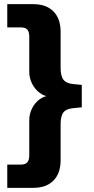

<svg xmlns="http://www.w3.org/2000/svg" viewBox="-20 -725 454 925"><path d="M15 180V68H80Q102 68 111.5 57Q121 46 121 24V-145Q121 -177 135 -204Q149 -231 172 -247.5Q195 -264 221 -264V-260Q195 -260 172 -277Q149 -294 135 -321Q121 -348 121 -379V-549Q121 -572 111.5 -582.5Q102 -593 80 -593H15V-705H140Q203 -705 237.5 -670Q272 -635 272 -572V-398Q272 -358 286 -340.5Q300 -323 333 -320L374 -316V-208L333 -204Q300 -201 286 -184Q272 -167 272 -127V47Q272 110 237.5 145Q203 180 140 180Z"/></svg>

Font: Nunito Sans 12pt ExtraBold
Style: Regular
Weight: 800
Designer: Vernon Adams
Foundry: Vernon Adams
Version: Version 3.101;gftools[0.9.27]